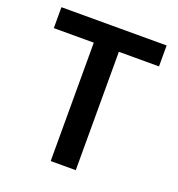

<svg xmlns="http://www.w3.org/2000/svg" viewBox="-133 -848 885 957"><g transform="rotate(20 309.0 -369.5)"><path d="M242 0V-628H30V-739H588V-628H375V0Z"/></g></svg>

Font: Noto Sans SC Thin SemiBold
Style: Regular
Weight: 600
Version: Version 2.004-H2;hotconv 1.0.118;makeotfexe 2.5.65603